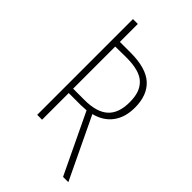

<svg xmlns="http://www.w3.org/2000/svg" viewBox="-245 -760 967 967"><g transform="rotate(45 238.5 -276.5)"><path d="M446.8 128.9H409.2L255.9 -191.9Q231.4 -189.9 216.8 -189.9H130.9V0H96.2V-682.1H130.9V-554.2H207Q317.4 -554.2 368.2 -508.1Q418.9 -461.9 418.9 -374Q418.9 -304.7 385.5 -259.8Q352.1 -214.8 290 -199.2ZM211.9 -221.2Q297.9 -221.2 339.4 -258.5Q380.9 -295.9 380.9 -374Q380.9 -411.1 372.1 -437.7Q363.3 -464.4 343.3 -484.1Q323.2 -503.9 288.6 -513.2Q253.9 -522.5 204.1 -522L130.9 -521V-221.2Z"/></g></svg>

Font: Fira Sans Compressed UltraLight
Style: Regular
Weight: 200
Width: 1
Designer: Carrois Corporate & Edenspiekermann AG
Foundry: Carrois Corporate GbR & Edenspiekermann AG
Version: Version 4.203;PS 004.203;hotconv 1.0.88;makeotf.lib2.5.64775